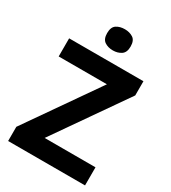

<svg xmlns="http://www.w3.org/2000/svg" viewBox="-221 -1038 1020 1148"><g transform="rotate(30 289.5 -464.0)"><path d="M555 0H24V-98L366 -589H33V-714H546V-616L204 -125H555ZM295 -928Q328 -928 352 -912.5Q376 -897 376 -855Q376 -814 352 -798Q328 -782 295 -782Q261 -782 237.5 -798Q214 -814 214 -855Q214 -897 237.5 -912.5Q261 -928 295 -928Z"/></g></svg>

Font: Noto Sans Gurmukhi UI
Style: Bold
Weight: 700
Designer: Jelle Bosma - Monotype Design Team
Foundry: Monotype Imaging Inc.
Version: Version 2.004; ttfautohint (v1.8.4.7-5d5b)